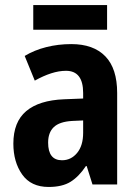

<svg xmlns="http://www.w3.org/2000/svg" viewBox="-20 -732 546 762"><path d="M263 -557Q351 -557 398 -508.5Q445 -460 445 -363V0H347L324 -73H321Q293 -31 260 -10.5Q227 10 173 10Q103 10 68 -39.5Q33 -89 33 -162Q33 -248 84 -291Q135 -334 234 -338L310 -341V-363Q310 -451 242 -451Q214 -451 183 -441Q152 -431 118 -412L78 -510Q116 -533 163.5 -545Q211 -557 263 -557ZM266 -252Q216 -249 193.5 -227.5Q171 -206 171 -166Q171 -96 226 -96Q262 -96 286 -125Q310 -154 310 -205V-254ZM405 -712V-614H112V-712Z"/></svg>

Font: Noto Sans Condensed
Style: Bold
Weight: 700
Width: 3
Designer: Monotype Design Team
Foundry: Monotype Imaging Inc.
Version: Version 2.013; ttfautohint (v1.8.4.7-5d5b)